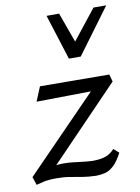

<svg xmlns="http://www.w3.org/2000/svg" viewBox="-82 -763 607 830"><g transform="rotate(-10 221.5 -348.0)"><path d="M272 11Q237 10 211 5.5Q185 1 159.5 -3.5Q134 -8 100 -8Q64 -8 42 -2.5Q20 3 12 5L0 -31L352 -392L369 -353L74 -349L100 -412L404 -410L413 -378L65 -17L22 -35Q42 -45 73 -55.5Q104 -66 142 -66Q163 -66 184 -63.5Q205 -61 226 -58.5Q247 -56 268 -55Q302 -55 324.5 -62.5Q347 -70 365 -90L388 -70Q369 -33 349.5 -15.5Q330 2 310.5 6.5Q291 11 272 11ZM244 -508 266 -554 387 -707H443L296 -508ZM244 -508 181 -707H236L291 -555L296 -508Z"/></g></svg>

Font: Ysabeau Office Medium
Style: Italic
Weight: 500
Italic angle: -12°
Designer: Christian Thalmann (Catharsis Fonts)
Version: Version 2.001;gftools[0.9.30]; featfreeze: tnum,lnum,ss02